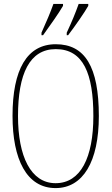

<svg xmlns="http://www.w3.org/2000/svg" viewBox="-20 -951 570 981"><path d="M321 -784V-771H328C364 -818 411 -886 431 -921V-931H382C366 -886 348 -842 321 -784ZM192 -784V-771H200C234 -818 282 -886 302 -921V-931H253C237 -886 218 -842 192 -784ZM264 10C404 10 485 -125 485 -358C485 -610 414 -725 265 -725C118 -725 44 -596 44 -359C44 -137 116 10 264 10ZM264 -15C137 -15 72 -153 72 -358C72 -574 131 -700 265 -700C406 -700 457 -574 457 -358C457 -146 392 -15 264 -15Z"/></svg>

Font: Noto Serif Hebrew ExtraCondensed Thin
Style: Regular
Weight: 100
Width: 2
Designer: Monotype Design Team
Foundry: Monotype Imaging Inc.
Version: Version 2.004